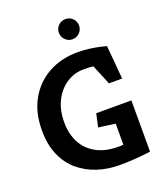

<svg xmlns="http://www.w3.org/2000/svg" viewBox="-161 -1001 942 1109"><g transform="rotate(-20 310.0 -446.0)"><path d="M380 4Q310 4 246.5 -16.5Q183 -37 133.5 -78.5Q84 -120 55.5 -184.5Q27 -249 27 -337Q27 -448 72.5 -527.5Q118 -607 196.5 -649.5Q275 -692 374 -692Q414 -692 449.5 -687Q485 -682 511 -676Q537 -670 547 -667L565 -461H484L433 -584Q424 -585 413 -586Q402 -587 372 -587Q316 -587 268.5 -556Q221 -525 192.5 -469Q164 -413 164 -337Q164 -267 192 -213Q220 -159 275.5 -128.5Q331 -98 411 -98Q422 -98 429.5 -98.5Q437 -99 441 -100V-229L338 -243L356 -324H572V-9Q554 -7 523 -3.5Q492 0 454.5 2Q417 4 380 4ZM374 -772Q348 -772 330 -790.5Q312 -809 312 -834Q312 -860 330 -878Q348 -896 374 -896Q400 -896 418 -878Q436 -860 436 -834Q436 -809 418 -790.5Q400 -772 374 -772Z"/></g></svg>

Font: Kreon Light
Style: Bold
Weight: 700
Version: Version 2.002